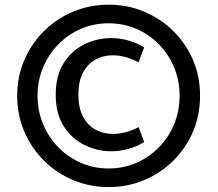

<svg xmlns="http://www.w3.org/2000/svg" viewBox="-20 -758 916 806"><path d="M436 27.3Q356.4 27.3 286.9 -2Q217.3 -31.2 164.6 -83.7Q111.8 -136.2 82 -205.6Q52.2 -274.9 52.2 -356Q52.2 -436.5 82 -505.9Q111.8 -575.2 164.6 -627.4Q217.3 -679.7 286.9 -709Q356.4 -738.3 436 -738.3Q515.6 -738.3 585.2 -709Q654.8 -679.7 707.8 -627.4Q760.7 -575.2 790.3 -505.9Q819.8 -436.5 819.8 -356Q819.8 -274.9 790.3 -205.6Q760.7 -136.2 707.8 -83.7Q654.8 -31.2 585.2 -2Q515.6 27.3 436 27.3ZM446.8 -123Q388.2 -123 334.7 -149.2Q281.2 -175.3 247.6 -228Q213.9 -280.8 213.9 -360.4Q213.9 -440.4 247.3 -493.2Q280.8 -545.9 334.2 -572Q387.7 -598.1 446.3 -598.1Q482.9 -598.1 518.6 -588.1Q554.2 -578.1 585.4 -559.1L561.5 -496.6Q534.7 -510.7 507.1 -518.3Q479.5 -525.9 453.6 -525.9Q413.1 -525.9 380.4 -507.8Q347.7 -489.7 328.4 -453.1Q309.1 -416.5 309.1 -360.8Q309.1 -305.2 328.6 -268.3Q348.1 -231.4 380.9 -213.6Q413.6 -195.8 453.6 -195.8Q479.5 -195.8 507.1 -202.9Q534.7 -210 562 -224.6L585.4 -161.6Q554.2 -142.6 518.8 -132.8Q483.4 -123 446.8 -123ZM436 -50.8Q498 -50.8 552 -74.2Q606 -97.7 647 -139.4Q688 -181.2 710.9 -236.6Q733.9 -292 733.9 -356Q733.9 -419.9 710.9 -475.1Q688 -530.3 647 -572Q606 -613.8 552 -637Q498 -660.2 436 -660.2Q374 -660.2 320.1 -637Q266.1 -613.8 225.1 -572Q184.1 -530.3 160.9 -475.1Q137.7 -419.9 137.7 -356Q137.7 -292 160.9 -236.6Q184.1 -181.2 225.1 -139.4Q266.1 -97.7 320.1 -74.2Q374 -50.8 436 -50.8Z"/></svg>

Font: Comme ExtraBold
Style: Regular
Weight: 800
Version: Version 1.000;gftools[0.9.27]